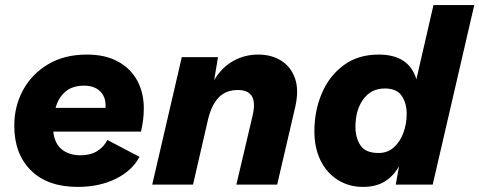

<svg xmlns="http://www.w3.org/2000/svg" viewBox="-20 -724 1880 753"><path d="M285 9Q167 9 101.5 -55.5Q36 -120 36 -231Q36 -307 70 -370Q104 -433 168 -471.5Q232 -510 321 -510Q393 -510 443 -482.5Q493 -455 518.5 -407.5Q544 -360 544 -299Q544 -255 533 -208H189Q194 -161 222.5 -138Q251 -115 296 -115Q334 -115 360.5 -131Q387 -147 401 -175L527 -109Q499 -55 434.5 -23Q370 9 285 9ZM310 -388Q264 -388 236.5 -364.5Q209 -341 198 -301H394Q394 -306 394 -311Q394 -346 371.5 -367Q349 -388 310 -388Z M577 0 693 -500H835L820 -410Q849 -459 894 -484.5Q939 -510 993 -510Q1045 -510 1083 -486Q1121 -462 1137 -416.5Q1153 -371 1138 -305L1067 0H907L971 -272Q994 -371 913 -371Q865 -371 837 -341Q809 -311 796 -256L737 0Z M1404 9Q1348 9 1304.5 -18.5Q1261 -46 1237 -95Q1213 -144 1213 -209Q1213 -289 1242 -357.5Q1271 -426 1327.5 -468Q1384 -510 1465 -510Q1584 -510 1613 -413L1680 -704H1840L1677 0H1532L1545 -72Q1523 -33 1488.5 -12Q1454 9 1404 9ZM1465 -124Q1500 -124 1524.5 -146Q1549 -168 1562 -203Q1575 -238 1575 -278Q1575 -319 1555.5 -348Q1536 -377 1489 -377Q1436 -377 1405 -335Q1374 -293 1374 -226Q1374 -184 1393.5 -154Q1413 -124 1465 -124Z"/></svg>

Font: Prodigy Sans
Style: Bold Italic
Weight: 700
Italic angle: -13°
Designer: Wei Huang
Foundry: Wei Huang
Version: Version 1.003; ttfautohint (v1.8.3)